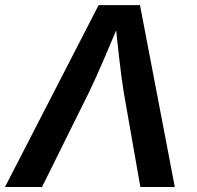

<svg xmlns="http://www.w3.org/2000/svg" viewBox="-41 -748 789 768"><path d="M-21 0 353.5 -727.5H519L658.2 0H520.5L454.1 -377.9Q445.3 -433.1 436.5 -508.8Q427.7 -584.5 418.5 -678.7H445.8Q407.2 -586.9 375 -511.7Q342.8 -436.5 314.5 -377.9L127 0Z"/></svg>

Font: Inter SemiBold
Style: Italic
Weight: 600
Italic angle: -9.3988°
Designer: Rasmus Andersson
Foundry: rsms
Version: Version 4.001;git-66647c0bb